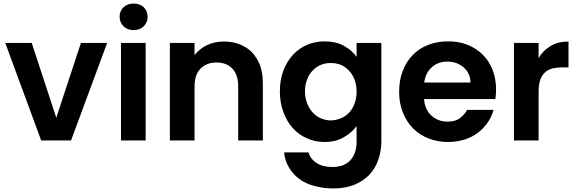

<svg xmlns="http://www.w3.org/2000/svg" viewBox="-20 -798 3275 1091"><path d="M439.9 -554.2H588.9L383.8 0H213.9L9.8 -554.2H160.2L299.8 -128.9Z M807.6 0H667.5V-554.2H807.6ZM659.7 -703.1Q659.7 -734.9 681.6 -756.8Q704.1 -777.8 738.8 -777.8Q774.4 -777.8 796.9 -756.8Q818.8 -734.9 818.8 -703.1Q818.8 -670.9 796.9 -648.9Q774.9 -627 738.8 -627Q703.6 -627 681.6 -648.9Q659.7 -670.9 659.7 -703.1Z M1333.5 -306.2Q1333.5 -373.5 1300.3 -408.2Q1267.1 -442.9 1210.4 -442.9Q1154.3 -442.9 1119.6 -408.2Q1085.4 -374 1085.4 -306.2V0H945.3V-554.2H1085.4V-484.9Q1113.3 -520.5 1155.3 -541Q1197.8 -562 1252.4 -562Q1299.8 -562 1341.3 -546.9Q1385.7 -528.3 1411.6 -501Q1440.4 -470.7 1457.5 -426.8Q1473.6 -383.8 1473.6 -325.2V0H1333.5Z M1570.3 -278.8Q1570.3 -343.8 1590.3 -397Q1609.9 -448.7 1644 -485.8Q1678.7 -523.4 1724.1 -543Q1771 -563 1823.2 -563Q1888.7 -563 1935.1 -537.1Q1980 -512.2 2006.3 -475.1V-554.2H2147V3.9Q2147 58.6 2129.9 108.9Q2113.3 157.7 2079.1 194.8Q2044.9 230.5 1993.2 252Q1940.9 272.9 1873 272.9Q1819.8 272.9 1766.1 258.8Q1719.2 246.6 1681.2 219.2Q1646.5 194.3 1622.1 153.8Q1598.6 115.2 1594.2 67.9H1732.9Q1743.2 105.5 1780.3 128.9Q1813.5 150.9 1869.1 150.9Q1896 150.9 1923.3 143.1Q1947.3 134.8 1967.3 116.2Q1985.8 97.7 1996.1 70.8Q2006.3 42.5 2006.3 3.9V-82Q1980.5 -45.4 1935.1 -19Q1890.1 8.8 1823.2 8.8Q1769.5 8.8 1724.1 -12.2Q1679.7 -31.2 1644 -69.8Q1611.3 -105.5 1590.3 -161.1Q1570.3 -214.4 1570.3 -278.8ZM1712.9 -278.8Q1712.9 -240.2 1726.1 -209Q1736.8 -180.7 1758.3 -157.2Q1779.3 -134.8 1805.2 -125Q1833 -113.8 1858.9 -113.8Q1885.3 -113.8 1915 -125Q1941.9 -135.7 1961.9 -155.8Q1983.4 -178.7 1994.1 -208Q2006.3 -239.3 2006.3 -276.9Q2006.3 -314.5 1994.1 -347.2Q1983.4 -375 1961.9 -397.9Q1939.5 -420.4 1915 -430.2Q1889.2 -439.9 1858.9 -439.9Q1829.6 -439.9 1805.2 -430.2Q1780.3 -420.9 1758.3 -398.9Q1737.3 -377.9 1726.1 -349.1Q1712.9 -317.4 1712.9 -278.8Z M2522 -448.2Q2470.7 -448.2 2435.1 -417Q2397.5 -384.3 2390.6 -329.1H2653.8Q2652.3 -357.4 2643.1 -377.9Q2634.3 -397 2613.8 -416Q2594.2 -431.6 2572.8 -439.9Q2545.4 -448.2 2522 -448.2ZM2248 -276.9Q2248 -343.8 2269 -396Q2289.1 -449.2 2325.7 -485.8Q2361.3 -522.9 2413.1 -543Q2464.8 -563 2525.9 -563Q2587.9 -563 2635.7 -543.9Q2684.1 -524.9 2722.7 -487.8Q2759.3 -451.2 2778.8 -401.9Q2798.8 -350.1 2798.8 -289.1Q2798.8 -271 2797.9 -262.2L2794.9 -234.9H2389.6Q2394 -174.3 2432.6 -140.1Q2470.2 -106.9 2522.9 -106.9Q2567.9 -106.9 2593.8 -127Q2622.6 -148.9 2633.8 -173.8H2784.7Q2773.9 -135.3 2752 -103Q2731 -71.3 2695.8 -43.9Q2662.1 -18.1 2619.6 -4.9Q2574.7 8.8 2525.9 8.8Q2466.8 8.8 2415 -11.2Q2364.7 -30.8 2326.7 -68.8Q2291 -104.5 2269 -159.2Q2248 -211.4 2248 -276.9Z M2900.4 -554.2H3040.5V-467.8Q3066.4 -511.7 3109.4 -537.1Q3151.4 -562 3210.4 -562V-415H3173.3Q3143.1 -415 3118.7 -409.2Q3091.8 -401.4 3076.7 -386.2Q3057.6 -368.7 3049.3 -342.8Q3040.5 -315.4 3040.5 -275.9V0H2900.4Z"/></svg>

Font: PoppinsZ SemiBold
Style: Regular
Weight: 600
Designer: Ninad Kale (Devanagari), Jonny Pinhorn (Latin)
Foundry: Indian Type Foundry
Version: Version 3.002;FEAKit 1.0